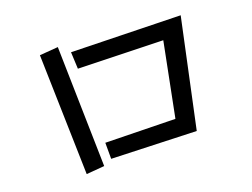

<svg xmlns="http://www.w3.org/2000/svg" viewBox="-86 -772 1171 891"><g transform="rotate(-15 500.0 -326.0)"><path d="M162 -613 252 -628 317 -39 229 -24ZM350 -142 693 -165 733 -532 316 -507 305 -589 841 -623 774 -85 357 -63Z"/></g></svg>

Font: Moralerspace Krypton JPDOC
Style: Regular
Weight: 400
Version: v0.0.6; ttfautohint (v1.8.4.7-5d5b-dirty) -l 6 -r 45 -G 200 